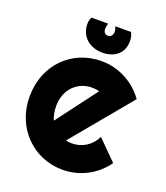

<svg xmlns="http://www.w3.org/2000/svg" viewBox="-135 -815 795 919"><g transform="rotate(20 262.5 -356.0)"><path d="M509 -429C459 -500 377 -543 290 -543C143 -543 23 -432 23 -266C23 -105 143 10 290 10C377 10 458 -32 508 -103L410 -201C389 -154 342 -124 290 -124C280 -124 269 -125 259 -128ZM172 -197C162 -215 158 -246 158 -266C158 -353 217 -408 290 -408C303 -408 315 -407 327 -403ZM374 -722H294C297 -712 300 -705 300 -695C300 -681 291 -667 276 -667C260 -667 252 -679 252 -694C252 -703 254 -713 257 -722C250 -722 173 -722 173 -722C166 -710 164 -700 164 -687C164 -621 216 -582 277 -582C336 -582 384 -613 384 -679C384 -696 381 -706 374 -722Z"/></g></svg>

Font: Righteous
Style: Regular
Weight: 400
Designer: Astigmatic (AOETI)
Foundry: Astigmatic (AOETI)
Version: Version 1.000